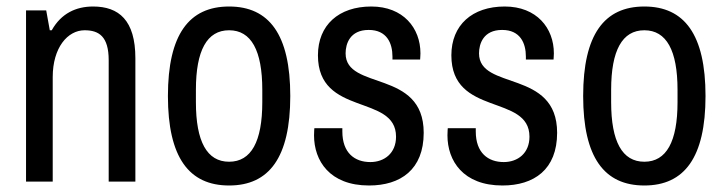

<svg xmlns="http://www.w3.org/2000/svg" viewBox="-20 -558 2228 590"><path d="M266 -538C214 -538 168 -517 139 -465H133L122 -526H60V0H142V-321C142 -412 188 -465 240 -465C284 -465 314 -446 314 -373V0H396V-379C396 -496 345 -538 266 -538Z M684 -538C561 -538 496 -452 496 -263C496 -74 561 12 684 12C807 12 872 -74 872 -263C872 -452 807 -538 684 -538ZM684 -465C752 -465 786 -403 786 -282V-244C786 -123 752 -61 684 -61C616 -61 582 -123 582 -244V-282C582 -403 616 -465 684 -465Z M1121 -538C1021 -538 957 -481 957 -388C957 -199 1197 -270 1197 -138C1197 -87 1161 -60 1118 -60C1070 -60 1032 -88 1032 -154V-164H946C946 -162 945 -156 945 -142C945 -64 993 12 1114 12C1211 12 1282 -37 1282 -150C1282 -346 1042 -279 1042 -394C1042 -423 1055 -466 1113 -466C1169 -466 1186 -425 1186 -384V-375H1271C1271 -377 1272 -387 1272 -394C1272 -472 1219 -538 1121 -538Z M1531 -538C1431 -538 1367 -481 1367 -388C1367 -199 1607 -270 1607 -138C1607 -87 1571 -60 1528 -60C1480 -60 1442 -88 1442 -154V-164H1356C1356 -162 1355 -156 1355 -142C1355 -64 1403 12 1524 12C1621 12 1692 -37 1692 -150C1692 -346 1452 -279 1452 -394C1452 -423 1465 -466 1523 -466C1579 -466 1596 -425 1596 -384V-375H1681C1681 -377 1682 -387 1682 -394C1682 -472 1629 -538 1531 -538Z M1960 -538C1837 -538 1772 -452 1772 -263C1772 -74 1837 12 1960 12C2083 12 2148 -74 2148 -263C2148 -452 2083 -538 1960 -538ZM1960 -465C2028 -465 2062 -403 2062 -282V-244C2062 -123 2028 -61 1960 -61C1892 -61 1858 -123 1858 -244V-282C1858 -403 1892 -465 1960 -465Z"/></svg>

Font: Archivo Narrow
Style: Regular
Weight: 400
Designer: Hector Gatti
Foundry: Omnibus-Type
Version: Version 1.003;PS 001.003;hotconv 1.0.70;makeotf.lib2.5.58329